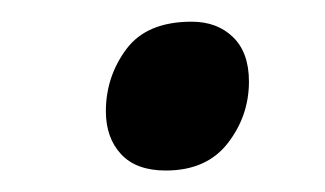

<svg xmlns="http://www.w3.org/2000/svg" viewBox="-20 -438 300 177"><path d="M132.8 -280.8Q105.5 -280.8 91.6 -295.9Q77.6 -311 77.6 -335.4Q77.6 -367.2 96.4 -392.6Q115.2 -418 156.7 -418Q180.2 -418 194.8 -403.8Q209.5 -389.6 209.5 -362.8Q209.5 -331.1 189.9 -305.9Q170.4 -280.8 132.8 -280.8Z"/></svg>

Font: Open Sans Medium
Style: Italic
Weight: 500
Italic angle: -12°
Designer: Monotype Design Team
Foundry: Monotype Imaging Inc.
Version: Version 3.000